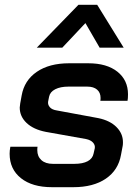

<svg xmlns="http://www.w3.org/2000/svg" viewBox="-20 -770 579 798"><path d="M20 -131Q20 -145 23 -160H136Q135 -155 135 -146Q135 -120 152 -104.5Q169 -89 200 -89H289Q324 -89 344.5 -100Q365 -111 369 -132L374 -154Q376 -167 366.5 -177.5Q357 -188 338 -192L170 -222Q119 -232 90.5 -259Q62 -286 62 -323Q62 -328 64 -340L70 -373Q81 -436 133 -471.5Q185 -507 267 -507H347Q424 -507 468 -472Q512 -437 512 -378Q512 -360 510 -351H397Q398 -355 398 -363Q398 -385 383.5 -397.5Q369 -410 343 -410H264Q231 -410 209.5 -399Q188 -388 184 -368L180 -348Q178 -335 187 -324.5Q196 -314 216 -311L389 -279Q437 -269 464 -242Q491 -215 491 -179Q491 -169 490 -164L483 -127Q472 -63 420 -27.5Q368 8 285 8H196Q114 8 67 -29.5Q20 -67 20 -131ZM306 -750H384L494 -572H394L335 -674L239 -572H133Z"/></svg>

Font: Bai Jamjuree SemiBold
Style: Italic
Weight: 600
Italic angle: -10°
Version: Version 1.000; ttfautohint (v1.6)